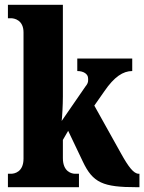

<svg xmlns="http://www.w3.org/2000/svg" viewBox="-20 -780 602 800"><path d="M13 0H309V-56H293C279 -56 242 -64 242 -121V-197L264 -235L325 -107C367 -18 409 0 550 0H561V-56H558C537 -56 515 -85 484 -141L373 -340L415 -400C456 -460 493 -484 531 -484V-536H302V-484C329 -484 347 -471 347 -454C347 -448 350 -436 337 -421L237 -276C239 -290 242 -344 242 -378V-760H13V-704H26C39 -704 78 -697 78 -645V-119C78 -63 40 -56 26 -56H13Z"/></svg>

Font: Noto Serif Devanagari ExtraCondensed Black
Style: Regular
Weight: 900
Width: 2
Designer: Universal Thirst, Indian Type Foundry and the Monotype Design Team
Foundry: Monotype Imaging Inc.
Version: Version 2.004